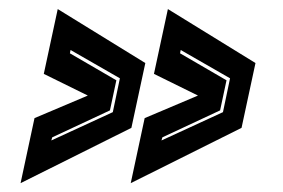

<svg xmlns="http://www.w3.org/2000/svg" viewBox="-20 -522 640 434"><path d="M26.5 -108 58 -255 178.5 -306 79 -355 110.5 -501.5 308.5 -379.5 277 -233ZM96 -204.5 235 -268.5 251 -345 139.5 -409 138 -401.5 243 -340.5 228.5 -272.5 98 -211.5ZM275.5 -108 307 -255 427.5 -306 328 -355 359.5 -501.5 557.5 -379.5 526 -233ZM345 -204.5 484 -268.5 500 -345 388.5 -409 387 -401.5 492 -340.5 477.5 -272.5 347 -211.5Z"/></svg>

Font: Tourney Thin ExtraBold
Style: Italic
Weight: 800
Italic angle: -12°
Version: Version 1.015